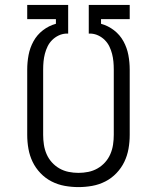

<svg xmlns="http://www.w3.org/2000/svg" viewBox="-20 -755 640 783"><path d="M300 8Q272 8 244 3Q216 -2 190.5 -15Q165 -28 145 -49Q125 -70 113 -95Q101 -120 96 -148Q91 -176 91 -205V-471Q91 -501 96.5 -530.5Q102 -560 116.5 -586.5Q131 -613 155 -631.5Q179 -650 208 -658V-677H91V-735H258V-618H249Q233 -617 218.5 -610Q204 -603 192.5 -591.5Q181 -580 174 -565.5Q167 -551 163 -535.5Q159 -520 157.5 -504Q156 -488 156 -471V-205Q156 -185 159 -165Q162 -145 170 -126.5Q178 -108 191.5 -93Q205 -78 222.5 -68Q240 -58 260 -54Q280 -50 300 -50Q320 -50 340 -54Q360 -58 377.5 -68Q395 -78 408.5 -93Q422 -108 430 -126.5Q438 -145 441 -165Q444 -185 444 -205V-471Q444 -488 442.5 -504Q441 -520 437 -535.5Q433 -551 426 -565.5Q419 -580 407.5 -591.5Q396 -603 381.5 -610Q367 -617 351 -618H342V-735H509V-677H392V-658Q421 -650 445 -631.5Q469 -613 483.5 -586.5Q498 -560 503.5 -530.5Q509 -501 509 -471V-205Q509 -176 504 -148Q499 -120 487 -95Q475 -70 455 -49Q435 -28 409.5 -15Q384 -2 356 3Q328 8 300 8Z"/></svg>

Font: Iosevka Aile Light
Style: Regular
Weight: 300
Designer: Belleve Invis
Foundry: Belleve Invis
Version: Version 27.3.5; ttfautohint (v1.8.4)